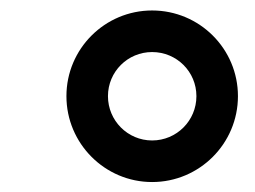

<svg xmlns="http://www.w3.org/2000/svg" viewBox="-20 -753 496 374"><path d="M276.3 -398.4C368.6 -398.4 443.5 -473.4 443.5 -565.7C443.5 -658 368.6 -732.6 276.3 -732.6C184.3 -732.6 109.4 -658 109.4 -565.7C109.4 -473.4 184.3 -398.4 276.3 -398.4ZM190.3 -565.7C190.3 -613.3 228.7 -651.6 276.3 -651.6C324.2 -651.6 362.6 -613.3 362.6 -565.7C362.6 -518.1 324.2 -479.4 276.3 -479.4C228.7 -479.4 190.3 -518.1 190.3 -565.7Z"/></svg>

Font: Margiela Sans Medium
Style: Italic
Weight: 500
Italic angle: -9.39999°
Designer: Stefan Endress, Andreas Faust
Version: Version 1.100;FEAKit 1.0